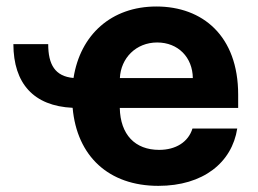

<svg xmlns="http://www.w3.org/2000/svg" viewBox="-20 -573 810 603"><path d="M131.4 -434.3H22C22.4 -310.7 85.6 -240.1 208.1 -234.4C221.6 -82.4 321.4 10.7 477.3 10.7C618.3 10.7 708.5 -62.5 725.1 -169.4H584.5C571.4 -126.8 532 -102.3 479.8 -102.3C404.1 -102.3 358 -150.2 356.2 -234H728V-275.6C728 -460.9 615.8 -552.6 471.2 -552.6C329.9 -552.6 232.2 -464.1 210.9 -328.1C152.7 -333.1 131.4 -370.4 131.4 -434.3ZM356.5 -327.8C359.4 -390.3 407 -439.6 473.7 -439.6C539.4 -439.6 584.9 -392.8 585.6 -327.8Z"/></svg>

Font: Magic Ui Pro
Style: Bold
Weight: 700
Designer: Stefan Endress, Andreas Faust
Version: Version 1.000;FEAKit 1.0